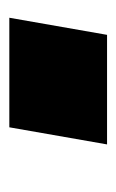

<svg xmlns="http://www.w3.org/2000/svg" viewBox="63 -318 255 422"><g transform="rotate(90 191.0 -107.5)"><path d="M19.5 0H260.3L297.9 -214.8H57.1Z"/></g></svg>

Font: Decalotype Black Italic
Style: Regular
Weight: 900
Italic angle: -10°
Designer: Alfredo Marco Pradil
Foundry: Alfredo Marco Pradil
Version: Version 1.0